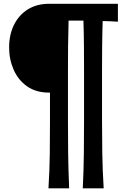

<svg xmlns="http://www.w3.org/2000/svg" viewBox="-20 -809 674 1023"><path d="M421.1 194.5H532.4Q526.4 96.5 525 8.1Q523.6 -80.2 523.6 -169.7V-424.6Q523.6 -492.6 524.2 -559.4Q524.8 -626.1 527.1 -696.9Q546.7 -696.7 567.1 -695.7Q587.5 -694.7 608.2 -693.4V-788.8H241.5Q175.8 -788.8 128 -758.8Q80.2 -728.8 54.4 -676.3Q28.6 -623.9 28.6 -556Q28.6 -492.4 52.7 -437.5Q76.7 -382.7 124 -349.2Q171.3 -315.6 241.5 -315.6H246.3V-169.7Q246.3 -80.2 245.3 8.1Q244.4 96.5 238.2 194.5H348.5Q344.2 96.5 343.1 8.1Q342.1 -80.2 342.1 -169.7V-424.6Q342.1 -493.2 342.7 -560.6Q343.3 -628 345.4 -699.4H424.6Q426.8 -628 427.3 -560.6Q427.8 -493.2 427.8 -424.6V-169.7Q427.8 -80.2 426.8 8.1Q425.8 96.5 421.1 194.5Z"/></svg>

Font: Pinar-VF
Style: Regular
Weight: 300
Designer: Amin Abedi
Version: Version 3.0